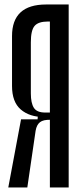

<svg xmlns="http://www.w3.org/2000/svg" viewBox="-20 -831 358 851"><path d="M201.1 0V-811.1H284.4V0ZM180 -332.2H238.9L237.8 -312.2H175.6Q111.1 -312.2 72.2 -345.6Q33.3 -378.9 33.3 -450V-671.1Q33.3 -811.1 184.4 -811.1H238.9V-735.6H192.2Q150 -735.6 133.3 -716.1Q116.7 -696.7 116.7 -643.3V-416.7Q116.7 -374.4 130 -353.3Q143.3 -332.2 180 -332.2ZM146.7 -302.2 147.8 -320 204.4 -315.6V-300Q172.2 -301.1 157.2 -289.4Q142.2 -277.8 137.8 -251.1L101.1 0H16.7L73.3 -302.2Z"/></svg>

Font: Le Murmure
Style: Regular
Weight: 600
Width: 2
Designer: Jeremy Landes, Alexander Slobzheninov (Cyrillic)
Foundry: Velvetyne Type Foundry
Version: Version 1.0